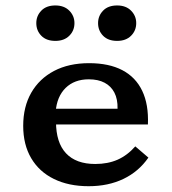

<svg xmlns="http://www.w3.org/2000/svg" viewBox="-20 -654 616 686"><path d="M296.6 11.3Q225.4 11.3 172.6 -14.6Q119.9 -40.4 91.4 -88.9Q62.9 -137.3 62.9 -204.3Q62.9 -272.4 91.6 -322.6Q120.4 -372.8 173.2 -400.6Q226 -428.3 298.3 -428.3Q369.4 -428.3 417.1 -403.3Q464.8 -378.3 488.1 -329.5Q511.4 -280.8 508.5 -209.2H140.6L138.9 -265.6H400Q400.8 -299.8 388.8 -322.9Q376.9 -346.1 353.9 -358.3Q330.9 -370.6 297.2 -370.6Q245.9 -370.6 214.5 -339.9Q183.1 -309.1 178.8 -254.1L182.1 -249.5Q181.3 -243.4 180.7 -236.1Q180.1 -228.8 180.1 -219.2Q180.1 -144.5 215.9 -106.3Q251.7 -68.1 320.3 -68.1Q365.2 -68.1 400.1 -83.4Q434.9 -98.8 463.4 -131L510.2 -90.9Q475.4 -40.8 421.1 -14.8Q366.7 11.3 296.6 11.3ZM398.5 -507.9Q366.2 -507.9 348.3 -526.3Q330.4 -544.6 330.4 -571.4Q330.4 -597.4 348.3 -615.9Q366.2 -634.5 398.5 -634.5Q430 -634.5 448.3 -615.9Q466.7 -597.4 466.7 -571.4Q466.7 -544.6 448.3 -526.3Q430 -507.9 398.5 -507.9ZM177.8 -507.9Q145.5 -507.9 127.6 -526.3Q109.7 -544.6 109.7 -571.4Q109.7 -597.4 127.6 -615.9Q145.5 -634.5 177.8 -634.5Q209.3 -634.5 227.6 -615.9Q246 -597.4 246 -571.4Q246 -544.6 227.6 -526.3Q209.3 -507.9 177.8 -507.9Z"/></svg>

Font: Playfair 5pt SemiExpanded Light
Style: Regular
Weight: 300
Width: 6
Designer: Claus Eggers Sørensen
Foundry: Claus Eggers Sørensen
Version: Version 2.203